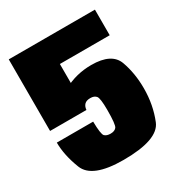

<svg xmlns="http://www.w3.org/2000/svg" viewBox="-163 -787 848 906"><g transform="rotate(-30 261.0 -334.0)"><path d="M248.5 7Q437 7 468.5 -70.8Q500 -148.5 500 -238Q500 -320.5 475.2 -389Q450.5 -457.5 339.5 -457.5Q257 -457.5 187.2 -419.2Q117.5 -381 112 -287.5L214 -285Q215.5 -303.5 225.8 -314Q236 -324.5 257.5 -324.5Q279 -324.5 289.2 -312.2Q299.5 -300 299.5 -236Q299.5 -156 289.5 -143.5Q279.5 -131 257.5 -131Q236 -131 225.5 -141.5Q215 -152 214 -221.5H16Q16 -153 47.2 -73Q78.5 7 248.5 7ZM16 -285H214V-535.5H485.5V-675H16Z"/></g></svg>

Font: Anybody Condensed Black
Style: Regular
Weight: 900
Width: 3
Designer: Tyler Finck
Foundry: Etcetera Type Company
Version: Version 1.113;gftools[0.9.25]